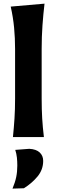

<svg xmlns="http://www.w3.org/2000/svg" viewBox="-20 -768 318 1076"><path d="M52.5 0Q58 -53.5 61.2 -103.8Q64.5 -154 64.5 -216V-493.5Q64.5 -554.5 59 -613Q53.5 -671.5 40 -731L229.5 -747.5Q222.5 -688.5 218 -625.5Q213.5 -562.5 213.5 -493.5V-216Q213.5 -154 216.5 -103.8Q219.5 -53.5 226 0ZM50 289Q64.5 254.5 70.8 224.5Q77 194.5 77 159.5Q77 137.5 74.8 115.5Q72.5 93.5 65.5 72L144 66Q182.5 68 202.2 86.2Q222 104.5 222 133.5Q222 182.5 190.8 220.5Q159.5 258.5 114 287Z"/></svg>

Font: Commissioner Flair
Style: Bold
Weight: 700
Designer: Kostas Bartsokas
Foundry: Kostas Bartsokas
Version: Version 1.000; ttfautohint (v1.8.3)